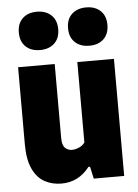

<svg xmlns="http://www.w3.org/2000/svg" viewBox="-56 -842 646 896"><g transform="rotate(-5 267.0 -394.5)"><path d="M196 10Q152.5 10 117.5 -9Q82.5 -28 61.8 -71.5Q41 -115 41 -187.5V-548.5H212.5V-203Q212.5 -168.5 225.8 -155.5Q239 -142.5 259 -142.5Q273 -142.5 290.5 -149.8Q308 -157 318.5 -171.5V-548.5H490V0H347.5L335 -56.5H327.5Q276 10 196 10ZM381.5 -619.5Q339.5 -619.5 314.2 -643.2Q289 -667 289 -709.5Q289 -751.5 314.2 -775.2Q339.5 -799 381.5 -799Q423.5 -799 448.5 -775.2Q473.5 -751.5 473.5 -709.5Q473.5 -667 448.5 -643.2Q423.5 -619.5 381.5 -619.5ZM150.5 -619.5Q108.5 -619.5 83.5 -643.2Q58.5 -667 58.5 -709.5Q58.5 -751.5 83.5 -775.2Q108.5 -799 150.5 -799Q192.5 -799 217.8 -775.2Q243 -751.5 243 -709.5Q243 -667 217.8 -643.2Q192.5 -619.5 150.5 -619.5Z"/></g></svg>

Font: Encode Sans Cnd XBd
Style: Regular
Weight: 800
Width: 3
Designer: Multiple Designers
Foundry: Impallari Type
Version: Version 3.002; ttfautohint (v1.8.3) -l 8 -r 50 -G 200 -x 14 